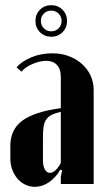

<svg xmlns="http://www.w3.org/2000/svg" viewBox="-20 -712 407 742"><path d="M20 -149Q20 -211 66 -245.5Q112 -280 215 -294V-415Q215 -445 200 -461Q185 -477 158 -477Q146 -477 132 -473.5Q118 -470 105 -464.5Q92 -459 81 -451.5Q70 -444 63 -435L44 -452Q64 -475 101 -490.5Q138 -506 183 -506Q217 -506 246 -495Q275 -484 296.5 -465Q318 -446 330 -420Q342 -394 342 -364V-1H215V-29L220 -54L213 -56Q195 -25 169 -7.5Q143 10 114 10Q95 10 77.5 1.5Q60 -7 47.5 -21.5Q35 -36 27.5 -56Q20 -76 20 -99ZM173 -44Q194 -44 215 -82V-280Q193 -275 179.5 -268Q166 -261 158.5 -250Q151 -239 148.5 -222.5Q146 -206 146 -181V-92Q146 -70 153.5 -57Q161 -44 173 -44ZM117 -631Q117 -657 134.5 -674.5Q152 -692 178 -692Q204 -692 221.5 -674.5Q239 -657 239 -631Q239 -605 221.5 -587.5Q204 -570 178 -570Q152 -570 134.5 -587.5Q117 -605 117 -631ZM138 -631Q138 -614 149.5 -602.5Q161 -591 178 -591Q195 -591 206.5 -602.5Q218 -614 218 -631Q218 -648 206.5 -659.5Q195 -671 178 -671Q161 -671 149.5 -659.5Q138 -648 138 -631Z"/></svg>

Font: Moniqa Black Heading
Style: Regular
Weight: 900
Designer: Rajesh Rajput
Foundry: Rajesh Rajput
Version: Version 1.000